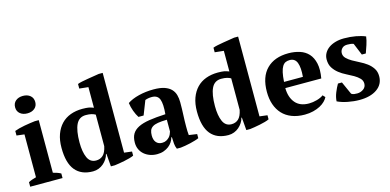

<svg xmlns="http://www.w3.org/2000/svg" viewBox="-71 -1162 3218 1583"><g transform="rotate(-15 1538.0 -370.0)"><path d="M307 0H31V-39Q46 -47 62 -52.5Q78 -58 97 -63V-429L31 -437V-476Q46 -482 68.5 -488Q91 -494 116 -498.5Q141 -503 165 -506.5Q189 -510 207 -512H241V-63Q261 -58 277 -52.5Q293 -47 307 -39ZM80 -664Q80 -699 104 -719Q128 -739 166 -739Q204 -739 228 -719Q252 -699 252 -664Q252 -630 228 -610Q204 -590 166 -590Q128 -590 104 -610Q80 -630 80 -664Z M704 -99Q699 -77 686 -57Q673 -37 655 -21.5Q637 -6 614 3Q591 12 565 12Q466 12 414.5 -50.5Q363 -113 363 -242Q363 -308 381 -357.5Q399 -407 431.5 -441Q464 -475 510 -492Q556 -509 612 -509Q630 -509 642.5 -508Q655 -507 665.5 -505.5Q676 -504 685.5 -500.5Q695 -497 707 -493V-669L631 -677V-716Q645 -722 669.5 -727Q694 -732 721 -736.5Q748 -741 774 -745Q800 -749 817 -752H851V-71L917 -63V-28Q903 -21 881 -15Q859 -9 835 -4Q811 1 788.5 4.5Q766 8 751 10H717L708 -99ZM613 -68Q648 -68 672 -90Q696 -112 707 -165V-434Q694 -442 674.5 -447Q655 -452 626 -452Q568 -452 543 -399.5Q518 -347 518 -247Q518 -166 540 -117Q562 -68 613 -68Z M1401 -145Q1401 -123 1401.5 -107Q1402 -91 1404 -73L1473 -63V-28Q1461 -22 1440.5 -16Q1420 -10 1397.5 -4.5Q1375 1 1353 4.5Q1331 8 1314 10H1280Q1270 -13 1268 -36Q1266 -59 1265 -92H1260Q1255 -72 1243 -53.5Q1231 -35 1212.5 -20.5Q1194 -6 1169 3Q1144 12 1113 12Q1080 12 1052 2Q1024 -8 1003 -26Q982 -44 970 -69.5Q958 -95 958 -127Q958 -172 975 -201Q992 -230 1028.5 -248.5Q1065 -267 1122.5 -276Q1180 -285 1262 -289Q1270 -375 1255 -415Q1240 -455 1190 -455Q1159 -455 1133 -445L1086 -325H1042Q1034 -337 1026.5 -352.5Q1019 -368 1012.5 -385.5Q1006 -403 1001.5 -421Q997 -439 995 -456Q1033 -482 1093 -497Q1153 -512 1220 -512Q1277 -512 1313 -499.5Q1349 -487 1369.5 -465.5Q1390 -444 1398 -415Q1406 -386 1406 -353Q1406 -293 1403.5 -244.5Q1401 -196 1401 -145ZM1176 -68Q1197 -68 1212 -76Q1227 -84 1237.5 -95Q1248 -106 1253.5 -119Q1259 -132 1262 -142V-242Q1215 -241 1185 -236Q1155 -231 1138 -219.5Q1121 -208 1114.5 -190.5Q1108 -173 1108 -148Q1108 -110 1126 -89Q1144 -68 1176 -68Z M1860 -99Q1855 -77 1842 -57Q1829 -37 1811 -21.5Q1793 -6 1770 3Q1747 12 1721 12Q1622 12 1570.5 -50.5Q1519 -113 1519 -242Q1519 -308 1537 -357.5Q1555 -407 1587.5 -441Q1620 -475 1666 -492Q1712 -509 1768 -509Q1786 -509 1798.5 -508Q1811 -507 1821.5 -505.5Q1832 -504 1841.5 -500.5Q1851 -497 1863 -493V-669L1787 -677V-716Q1801 -722 1825.5 -727Q1850 -732 1877 -736.5Q1904 -741 1930 -745Q1956 -749 1973 -752H2007V-71L2073 -63V-28Q2059 -21 2037 -15Q2015 -9 1991 -4Q1967 1 1944.5 4.5Q1922 8 1907 10H1873L1864 -99ZM1769 -68Q1804 -68 1828 -90Q1852 -112 1863 -165V-434Q1850 -442 1830.5 -447Q1811 -452 1782 -452Q1724 -452 1699 -399.5Q1674 -347 1674 -247Q1674 -166 1696 -117Q1718 -68 1769 -68Z M2573 -84Q2565 -67 2547.5 -49.5Q2530 -32 2504.5 -18.5Q2479 -5 2445.5 3.5Q2412 12 2373 12Q2311 12 2263 -6.5Q2215 -25 2183 -59.5Q2151 -94 2134.5 -142Q2118 -190 2118 -250Q2118 -378 2185 -445Q2252 -512 2371 -512Q2422 -512 2466.5 -498Q2511 -484 2540.5 -452Q2570 -420 2581.5 -368Q2593 -316 2580 -241H2273Q2274 -162 2313.5 -115Q2353 -68 2430 -68Q2463 -68 2498.5 -78Q2534 -88 2554 -104ZM2367 -455Q2347 -455 2331.5 -448Q2316 -441 2304.5 -422.5Q2293 -404 2286 -372.5Q2279 -341 2276 -293H2437Q2444 -371 2428 -413Q2412 -455 2367 -455Z M2912 -109Q2912 -135 2893.5 -154Q2875 -173 2847.5 -189Q2820 -205 2787.5 -221Q2755 -237 2727.5 -258.5Q2700 -280 2681.5 -309Q2663 -338 2663 -380Q2663 -410 2677 -434.5Q2691 -459 2715 -476Q2739 -493 2772.5 -502.5Q2806 -512 2845 -512Q2899 -512 2945.5 -503.5Q2992 -495 3027 -480Q3023 -448 3011 -411.5Q2999 -375 2988 -345H2954L2912 -447Q2900 -452 2887 -453.5Q2874 -455 2858 -455Q2828 -455 2812.5 -437.5Q2797 -420 2797 -398Q2797 -373 2815.5 -354.5Q2834 -336 2861.5 -320Q2889 -304 2921.5 -288Q2954 -272 2981.5 -251.5Q3009 -231 3027.5 -203Q3046 -175 3046 -136Q3046 -67 2990 -27.5Q2934 12 2840 12Q2792 12 2741 2Q2690 -8 2653 -26Q2655 -62 2670 -99Q2685 -136 2702 -165H2736L2785 -56Q2796 -48 2809.5 -46.5Q2823 -45 2835 -45Q2864 -45 2888 -62Q2912 -79 2912 -109Z"/></g></svg>

Font: PT Serif
Style: Bold
Weight: 700
Designer: A.Korolkova, O.Umpeleva, V.Yefimov
Foundry: ParaType Ltd
Version: Version 1.000W OFL; ttfautohint (v1.6)